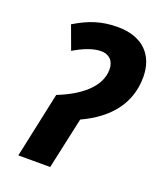

<svg xmlns="http://www.w3.org/2000/svg" viewBox="-135 -812 759 900"><g transform="rotate(20 244.5 -362.5)"><path d="M134 -327 64 0H223L279 -257C415 -320 489 -416 489 -545C489 -653 423 -725 297 -725C214 -725 154 -703 86 -662L129 -545C172 -571 221 -592 262 -592C301 -592 328 -569 328 -524C328 -437 243 -370 134 -327Z"/></g></svg>

Font: Noto Sans SemiCondensed ExtraBold
Style: Italic
Weight: 800
Width: 4
Italic angle: -12°
Designer: Monotype Design Team
Foundry: Monotype Imaging Inc.
Version: Version 2.013